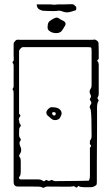

<svg xmlns="http://www.w3.org/2000/svg" viewBox="-20 -890 531 916"><path d="M179 3Q175 1 166.5 0.5Q158 0 135.5 0Q113 0 66 0Q45 0 45 -22V-444Q45 -449 44.5 -454Q44 -459 40 -463Q39 -465 42 -469Q45 -473 45 -477V-578Q45 -584 41 -589Q37 -594 45 -600Q46 -607 45.5 -614.5Q45 -622 45 -629V-681Q45 -686 51 -693Q57 -700 61 -700Q65 -701 69.5 -700.5Q74 -700 78 -700H420Q424 -700 428.5 -701Q433 -702 436 -700Q441 -698 445.5 -693.5Q450 -689 450 -684Q450 -675 450.5 -666Q451 -657 451 -646V-611Q451 -607 446.5 -604.5Q442 -602 446 -597Q451 -591 451 -581V-442Q451 -436 449 -432Q447 -428 445 -423Q444 -421 448 -416Q452 -411 450 -409Q446 -402 444.5 -394.5Q443 -387 443 -379Q443 -319 443 -275.5Q443 -232 442.5 -194Q442 -156 442 -115.5Q442 -75 442 -22Q442 -18 441.5 -13.5Q441 -9 439 -7Q427 3 414 3H382Q375 3 367.5 2Q360 1 353 -3Q346 9 340.5 3Q335 -3 327 -1Q324 0 315.5 0.5Q307 1 282.5 0.5Q258 0 205 0Q198 0 192.5 4Q187 8 179 3ZM186 -26Q188 -24 194 -27Q199 -33 203 -31Q207 -29 211 -27Q215 -26 221 -29.5Q227 -33 229 -31Q236 -26 243 -26Q250 -26 257 -26L358 -27Q370 -27 381.5 -27.5Q393 -28 404 -28Q409 -37 409 -49V-186Q418 -192 412.5 -198Q407 -204 409 -211Q410 -213 409 -215.5Q408 -218 409 -219Q417 -227 417 -241Q417 -298 416 -325Q415 -352 413.5 -361.5Q412 -371 409 -375Q407 -377 408.5 -382.5Q410 -388 412 -390Q417 -397 415.5 -402Q414 -407 409 -413Q408 -415 409.5 -419Q411 -423 412 -424Q416 -429 412 -438Q403 -454 412 -466Q416 -472 416.5 -477.5Q417 -483 417 -490V-646Q417 -660 415 -662.5Q413 -665 401 -665H89Q84 -665 78 -658.5Q72 -652 71 -647V-347Q81 -340 75 -333Q69 -326 70 -318Q72 -313 72 -308Q72 -303 76 -298Q81 -293 78 -287Q72 -281 71.5 -272.5Q71 -264 71 -247Q71 -242 72.5 -237.5Q74 -233 78 -228Q79 -227 79.5 -224Q80 -221 78 -220Q73 -214 73 -208Q73 -202 76 -194Q87 -172 74 -154Q70 -148 72 -143Q77 -138 78 -132Q79 -126 79 -120V-73Q79 -65 78 -58.5Q77 -52 72 -46Q69 -43 71.5 -38.5Q74 -34 78 -34H161Q168 -34 174.5 -32.5Q181 -31 186 -26ZM242 -317Q232 -317 222.5 -325.5Q213 -334 205 -341Q197 -353 205 -364Q211 -372 217.5 -376Q224 -380 234 -378Q253 -378 263.5 -369.5Q274 -361 274 -349Q274 -342 267 -329.5Q260 -317 242 -317ZM239 -339Q244 -339 245 -343Q246 -347 246 -348Q246 -355 236 -355Q233 -356 229 -352Q228 -348 229 -346Q233 -339 239 -339ZM248 -732Q234 -732 222.5 -738Q211 -744 208 -752Q206 -758 208 -772.5Q210 -787 224 -794Q233 -801 243 -804.5Q253 -808 260 -803Q265 -799 272 -795.5Q279 -792 285 -789Q297 -780 291 -769Q284 -756 275.5 -744Q267 -732 248 -732ZM299 -831Q291 -831 282 -834Q275 -837 267.5 -838.5Q260 -840 252 -838Q245 -837 234 -837Q223 -837 199 -838Q196 -838 188.5 -838.5Q181 -839 180 -840Q163 -845 159 -853.5Q155 -862 155 -869H222Q235 -868 237 -867.5Q239 -867 241.5 -867.5Q244 -868 257 -869H287Q295 -869 303 -869.5Q311 -870 318 -870Q323 -870 326 -869.5Q329 -869 332 -868Q335 -867 336 -864Q337 -861 341 -860Q344 -860 344 -851Q344 -842 341 -841Q330 -838 320 -834.5Q310 -831 299 -831Z"/></svg>

Font: Sankofa Display
Style: Regular
Weight: 400
Designer: Batsirai Madzonga
Foundry: Batsirai Madzonga
Version: Version 1.000; ttfautohint (v1.8.4.7-5d5b)